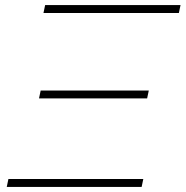

<svg xmlns="http://www.w3.org/2000/svg" viewBox="-20 -733 728 753"><path d="M150.5 -682 157 -713H688L681.5 -682ZM133 -347 139.5 -378H563.5L557 -347ZM6.5 0 13 -31H542L535.5 0Z"/></svg>

Font: Heraclito Thin
Style: Italic
Weight: 100
Italic angle: -12°
Designer: Kostas Bartsokas (font) & Cristiano Sobral (main changes)
Foundry: Kostas Bartsokas (font) & Cristiano Sobral (main changes)
Version: Version 1.00;July 8, 2020;FontCreator 13.0.0.2655 64-bit